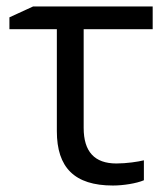

<svg xmlns="http://www.w3.org/2000/svg" viewBox="-20 -555 513 587"><path d="M8.8 -502 81.1 -535.2H446.8V-465.8H235.8V-164.1C235.8 -91.3 269 -55.2 335.9 -55.2C366.7 -55.2 402.3 -60.5 419.9 -64.9V-3.9C397 5.9 356.4 12.2 325.2 12.2C207.5 12.2 153.8 -43 153.8 -153.8V-465.8H8.8Z"/></svg>

Font: OpenSansEmoji
Style: Regular
Weight: 400
Foundry: MorbZ
Version: Version 1.000;PS 001.000;hotconv 1.0.70;makeotf.lib2.5.58329